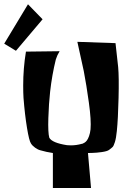

<svg xmlns="http://www.w3.org/2000/svg" viewBox="-90 -895 612 919"><path d="M-13.7 -651.9 -69.8 -686 43.9 -874.5 113.8 -802.7ZM163.1 -162.6Q130.9 -167.5 104.5 -175.3Q91.8 -178.2 78.1 -188Q64.5 -197.8 58.1 -208.5Q49.3 -221.2 39.1 -283.7Q28.8 -346.2 22.5 -426.8Q21 -451.2 21 -485.4Q21 -567.9 34.2 -647.9L195.3 -649.9Q183.1 -629.9 177.2 -610.4Q158.7 -535.2 149.9 -456.1Q143.6 -399.4 141.4 -329.6Q139.2 -259.8 146 -235.8Q159.2 -211.4 230 -200.2Q240.7 -199.2 249 -199.2Q274.9 -199.2 301.3 -206.5Q302.7 -206.5 305.2 -207.3Q307.6 -208 314.2 -211.9Q320.8 -215.8 325.9 -222.7Q331.1 -229.5 336.2 -243.4Q341.3 -257.3 343.3 -275.9Q347.2 -318.8 335.4 -403.8Q323.7 -488.8 311 -554.7L280.3 -694.8L462.9 -688.5L475.6 -573.7Q480 -526.9 477.5 -425.8Q475.1 -324.7 469.2 -267.6Q465.8 -233.4 460 -215.1Q454.1 -196.8 449.5 -191.9Q444.8 -187 431.6 -177.2Q422.9 -170.9 397.7 -167.2Q372.6 -163.6 351.6 -163.1L331.1 -162.6L345.7 4.9H163.1Z"/></svg>

Font: Some Time Later
Style: Regular
Weight: 400
Version: Version 003.300